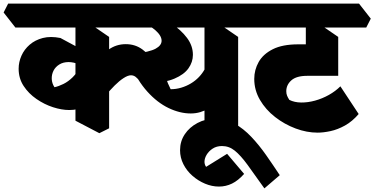

<svg xmlns="http://www.w3.org/2000/svg" viewBox="-85 -690 2069 1061"><path d="M298 -82Q256 -82 208 -97.5Q160 -113 116.5 -143Q73 -173 45.5 -215Q18 -257 18 -310Q18 -347 33.5 -382Q49 -417 79 -443Q109 -469 151.5 -480Q194 -491 249 -480L444 -375L420 -294Q381 -322 351 -334.5Q321 -347 294 -347Q264 -347 242.5 -333.5Q221 -320 210.5 -299Q200 -278 201 -253.5Q202 -229 216 -208Q239 -213 265.5 -226Q292 -239 316.5 -263Q341 -287 357 -322L445 -154Q416 -123 382 -102.5Q348 -82 298 -82ZM464 46 332 -23V-599L398 -568L518 -486V19ZM456 -103 378 -242Q405 -292 438.5 -338.5Q472 -385 514.5 -415.5Q557 -446 610 -446Q663 -446 703 -416Q743 -386 771 -340L682 -249L667 -263Q662 -268 654.5 -271Q647 -274 639 -274Q622 -274 598 -258.5Q574 -243 548.5 -217.5Q523 -192 498.5 -162Q474 -132 456 -103ZM0 -538 -65 -621 -40 -670H645L710 -587L685 -538ZM740 -229 635 -336 656 -392Q742 -403 775 -421Q808 -439 808 -465Q808 -493 772.5 -524Q737 -555 660 -586L739 -626Q807 -597 861.5 -560.5Q916 -524 948.5 -480.5Q981 -437 981 -387Q981 -347 956.5 -312.5Q932 -278 879 -255.5Q826 -233 740 -229ZM969 -63Q909 -63 846.5 -93Q784 -123 729 -184Q674 -245 635 -336L814 -330Q819 -299 830.5 -263.5Q842 -228 858 -197Q888 -197 916.5 -205.5Q945 -214 970 -229Q995 -244 1014.5 -264.5Q1034 -285 1047 -309L1118 -126Q1095 -106 1071 -92Q1047 -78 1022 -70.5Q997 -63 969 -63ZM1177 46 1045 -23V-599L1111 -568L1231 -486V19ZM620 -538 555 -621 580 -670H1301L1366 -587L1341 -538Z M1376 351Q1321 273 1283 221Q1245 169 1213 143Q1181 117 1142 117Q1112 117 1090.5 131Q1069 145 1057 165Q1045 185 1045 204Q1045 212 1047.5 219.5Q1050 227 1054 232L1170 160L1264 271Q1231 308 1197 324.5Q1163 341 1125 341Q1086 341 1048 325Q1010 309 978.5 281.5Q947 254 928.5 217.5Q910 181 910 140Q910 91 936 52Q962 13 1006.5 -10.5Q1051 -34 1104 -34Q1163 -34 1212 -6.5Q1261 21 1304 66.5Q1347 112 1385.5 167Q1424 222 1461 278Z M1670 43Q1610 43 1548.5 20Q1487 -3 1435 -43.5Q1383 -84 1351.5 -138Q1320 -192 1320 -254Q1320 -304 1344.5 -347.5Q1369 -391 1422.5 -418Q1476 -445 1563 -445H1698L1784 -271H1613Q1553 -271 1525 -246Q1497 -221 1497 -186Q1497 -172 1501.5 -161Q1506 -150 1514 -138Q1542 -124 1579 -123.5Q1616 -123 1656 -134Q1696 -145 1732.5 -165.5Q1769 -186 1796 -213L1897 -60Q1862 -19 1821.5 3.5Q1781 26 1741.5 34.5Q1702 43 1670 43ZM1784 -271 1605 -313V-599L1664 -568L1784 -486ZM1301 -538 1236 -621 1261 -670H1899L1964 -587L1939 -538Z"/></svg>

Font: Eczar ExtraBold
Style: Regular
Weight: 800
Designer: Vaibhav Singh
Foundry: Rosetta Type Foundry
Version: Version 2.000